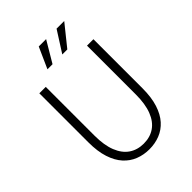

<svg xmlns="http://www.w3.org/2000/svg" viewBox="-256 -1027 1162 1162"><g transform="rotate(-45 325.0 -446.0)"><path d="M326 11Q278 11 235.8 -5.5Q193.5 -22 161.8 -57Q130 -92 112 -147.5Q94 -203 94 -280V-700H149V-283Q149 -200.5 170.8 -146Q192.5 -91.5 232.2 -64.5Q272 -37.5 326 -37.5Q380.5 -37.5 420 -64.5Q459.5 -91.5 480.8 -146Q502 -200.5 502 -283V-700H557V-280Q557 -203 539.2 -147.5Q521.5 -92 490 -57Q458.5 -22 416.5 -5.5Q374.5 11 326 11ZM358.5 -768 444.5 -903H510L401.5 -768ZM231.5 -768 292 -903H355L275 -768Z"/></g></svg>

Font: Trispace Thin ExtraLight
Style: Regular
Weight: 250
Version: Version 1.210